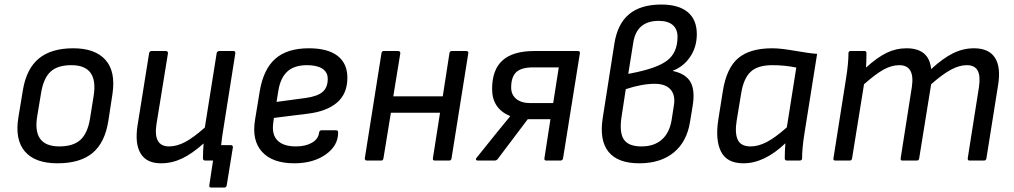

<svg xmlns="http://www.w3.org/2000/svg" viewBox="-20 -715 4515 855"><path d="M235.8 12.2Q135.7 12.2 90.6 -40.8Q45.4 -93.8 62 -192.9L82 -314Q97.7 -408.7 152.8 -454.3Q208 -500 306.2 -500Q403.3 -500 449.5 -448.5Q495.6 -397 481 -297.9L462.9 -179.2Q447.8 -80.1 392.3 -33.9Q336.9 12.2 235.8 12.2ZM244.1 -63Q305.7 -63 337.9 -92Q370.1 -121.1 380.9 -187L397 -288.1Q418.9 -424.8 297.9 -424.8Q236.3 -424.8 205.1 -395.8Q173.8 -366.7 163.1 -301.8L146 -199.2Q122.6 -63 244.1 -63Z M696.8 12.2Q632.3 12.2 606 -32Q579.6 -76.2 592.8 -158.2L644 -478Q645.5 -487.8 655.8 -487.8H718.8Q723.1 -487.8 725.8 -485.1Q728.5 -482.4 728 -478L676.8 -162.1Q661.6 -63 732.9 -63Q767.1 -63 804 -82.3Q840.8 -101.6 892.1 -147L944.8 -478Q945.3 -482.4 948.7 -485.1Q952.1 -487.8 956.1 -487.8H1019Q1029.3 -487.8 1027.8 -477.1L971.7 -122.1Q968.8 -105 964.8 -68.8H1007.8Q1012.2 -68.8 1014.9 -66.2Q1017.6 -63.5 1017.1 -59.1L989.7 109.9Q987.8 120.1 979 120.1H919.9Q910.6 120.1 912.1 109.9L928.7 0H895Q883.8 0 883.8 -9.8Q883.8 -42 886.7 -76.2Q836.4 -31.2 791.3 -9.5Q746.1 12.2 696.8 12.2Z M1290.5 12.2Q1193.8 12.2 1147.2 -38.6Q1100.6 -89.4 1115.7 -181.2L1136.7 -309.1Q1153.3 -407.2 1206.3 -453.6Q1259.3 -500 1355.5 -500Q1439.5 -500 1483.2 -466.3Q1526.9 -432.6 1526.9 -369.1Q1526.9 -297.9 1481.2 -258.5Q1435.5 -219.2 1352.5 -209L1199.7 -189.9L1196.8 -168Q1189.5 -116.2 1215.6 -89.6Q1241.7 -63 1297.9 -63Q1340.3 -63 1368.9 -79.3Q1397.5 -95.7 1400.9 -124Q1402.3 -134.8 1411.6 -134.8H1476.6Q1485.8 -134.8 1485.8 -125Q1485.8 -65.9 1430.2 -26.9Q1374.5 12.2 1290.5 12.2ZM1211.4 -261.2 1341.8 -278.8Q1394 -286.1 1416.7 -305.9Q1439.5 -325.7 1439.5 -363.8Q1439.5 -393.1 1415.8 -408.9Q1392.1 -424.8 1347.7 -424.8Q1290.5 -424.8 1259.8 -396.7Q1229 -368.7 1219.7 -312Z M1613.8 0Q1609.4 0 1606.7 -2.7Q1604 -5.4 1604.5 -9.8L1678.7 -478Q1680.2 -487.8 1688.5 -487.8H1752.4Q1762.7 -487.8 1762.7 -478L1731.4 -286.1H1951.7L1981.4 -478Q1982.9 -487.8 1991.7 -487.8H2055.7Q2066.9 -487.8 2065.4 -478L1990.7 -9.8Q1989.3 0 1980.5 0H1916.5Q1906.2 0 1907.7 -9.8L1939.5 -212.9H1720.7L1687.5 -9.8Q1686 0 1677.7 0Z M2107.4 0Q2101.6 0 2099.9 -3.9Q2098.1 -7.8 2102.1 -12.2L2194.3 -127L2251.5 -196.8V-198.2Q2171.4 -231.4 2171.4 -318.8Q2171.4 -404.3 2217.8 -446Q2264.2 -487.8 2359.4 -487.8H2552.2Q2557.6 -487.8 2560.3 -485.6Q2563 -483.4 2562.5 -479L2487.3 -9.8Q2486.8 -5.4 2483.4 -2.7Q2480 0 2476.1 0H2413.1Q2402.8 0 2404.3 -9.8L2431.2 -184.1H2330.1L2196.3 -6.8Q2190.9 0 2182.1 0ZM2342.3 -255.9H2443.4L2468.3 -415H2354.5Q2301.8 -415 2279.1 -393.8Q2256.3 -372.6 2256.3 -325.2Q2256.3 -293 2279.1 -274.4Q2301.8 -255.9 2342.3 -255.9Z M2826.7 12.2Q2731 12.2 2689.7 -39.1Q2648.4 -90.3 2664.1 -189.9L2715.8 -520Q2729.5 -608.4 2781.2 -651.6Q2833 -694.8 2924.8 -694.8Q3002 -694.8 3042.5 -661.1Q3083 -627.4 3083 -563Q3083 -506.8 3054.2 -463.1Q3025.4 -419.4 2976.1 -399.9V-398.9Q3034.2 -386.7 3055.2 -349.1Q3076.2 -311.5 3064 -240.2L3052.7 -171.9Q3038.6 -83.5 2980 -35.6Q2921.4 12.2 2826.7 12.2ZM2777.8 -386.2 2789.1 -388.2Q2906.2 -410.6 2951.7 -446Q2997.1 -481.4 2997.1 -550.8Q2997.1 -585.4 2975.6 -603.8Q2954.1 -622.1 2913.1 -622.1Q2814.5 -622.1 2799.8 -523.9ZM2836.9 -63Q2893.1 -63 2927.2 -93.3Q2961.4 -123.5 2970.7 -180.2L2981 -246.1Q2988.3 -291.5 2965.8 -316.7Q2943.4 -341.8 2896 -341.8Q2837.9 -341.8 2766.6 -317.9L2747.1 -189.9Q2737.8 -122.6 2758.8 -92.8Q2779.8 -63 2836.9 -63Z M3290.5 12.2Q3216.8 12.2 3190.7 -40Q3164.6 -92.3 3178.7 -182.1L3198.7 -308.1Q3214.8 -411.1 3266.8 -455.6Q3318.8 -500 3419.4 -500Q3456.1 -500 3520 -488.8Q3584 -477.5 3618.7 -475.1L3562.5 -122.1Q3551.8 -55.7 3551.8 -9.8Q3551.8 0 3539.6 0H3484.9Q3474.6 0 3474.6 -9.8Q3474.6 -42.5 3477.5 -77.1Q3383.8 12.2 3290.5 12.2ZM3322.8 -63Q3356.9 -63 3394.5 -82.5Q3432.1 -102.1 3483.9 -147.9L3525.9 -414.1Q3475.1 -424.8 3419.4 -424.8Q3354.5 -424.8 3323 -395.5Q3291.5 -366.2 3280.8 -300.8L3260.7 -179.2Q3251.5 -123 3265.1 -93Q3278.8 -63 3322.8 -63Z M3699.7 0Q3689.9 0 3691.4 -9.8L3747.6 -366.2Q3758.3 -432.6 3758.3 -478Q3758.3 -487.8 3768.6 -487.8H3829.6Q3838.4 -487.8 3838.4 -479Q3838.4 -438 3836.4 -414.1Q3886.7 -459.5 3928.2 -479.7Q3969.7 -500 4016.6 -500Q4117.7 -500 4126.5 -407.2Q4179.7 -456.1 4224.4 -478Q4269 -500 4317.4 -500Q4383.3 -500 4410.6 -458Q4438 -416 4424.3 -334L4372.6 -9.8Q4371.1 0 4361.3 0H4297.4Q4288.1 0 4289.6 -11.2L4339.4 -327.1Q4346.7 -376.5 4333.7 -400.6Q4320.8 -424.8 4284.7 -424.8Q4252 -424.8 4214.4 -404.5Q4176.8 -384.3 4126.5 -339.8L4073.2 -9.8Q4071.8 0 4062.5 0H3998.5Q3989.3 0 3990.7 -9.8L4040.5 -327.1Q4055.2 -424.8 3984.4 -424.8Q3950.7 -424.8 3915 -405.3Q3879.4 -385.7 3827.6 -339.8L3774.4 -9.8Q3772.9 0 3763.7 0Z"/></svg>

Font: Sofia Sans
Style: Italic
Weight: 400
Italic angle: -9°
Designer: Botio Nikoltchev, Ani Petrova
Foundry: lettersoup
Version: Version 4.100